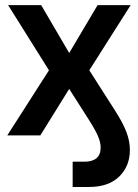

<svg xmlns="http://www.w3.org/2000/svg" viewBox="-20 -536 546 760"><path d="M332.5 204.1H267.6V104H314.9Q345.2 104 361.8 90.3Q378.4 76.7 378.4 47.9Q378.4 27.8 367.9 2.9Q357.4 -22 330.1 -64.5L253.9 -184.1L139.6 0H8.8L173.8 -257.8L12.2 -515.6H143.1L253.9 -326.2L366.2 -515.6H497.1L333.5 -257.8L433.6 -101.1Q465.8 -51.3 480 -14.4Q494.1 22.5 494.1 57.6Q494.1 121.6 451.9 162.8Q409.7 204.1 332.5 204.1Z"/></svg>

Font: Inter Display SemiBold
Style: Regular
Weight: 600
Designer: Rasmus Andersson
Foundry: rsms
Version: Version 4.001;git-9221beed3